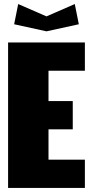

<svg xmlns="http://www.w3.org/2000/svg" viewBox="-20 -930 450 950"><path d="M50 -810 210 -775 370 -810 350 -910 210 -849 70 -910ZM20 -720V0H400V-140H220V-290H340V-430H220V-580H400V-720Z"/></svg>

Font: MikodacsPCS
Style: Regular
Weight: 900
Designer: gluk (gluksza@wp.pl)
Foundry: gluk (gluksza@wp.pl)
Version: Version 0.27